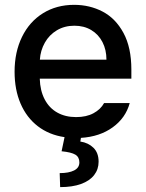

<svg xmlns="http://www.w3.org/2000/svg" viewBox="-20 -557 601 790"><path d="M285.2 -537.1Q349.1 -537.1 402.3 -509.3Q455.6 -481.4 488 -421.6Q520.5 -361.8 520.5 -270.5V-233.4H143.6Q145 -184.1 163.8 -148.2Q182.6 -112.3 215.8 -93.8Q249 -75.2 293 -75.2Q335.4 -75.2 364.7 -91.1Q394 -106.9 408.2 -132.8H513.7Q497.1 -71.8 443.8 -33.2Q390.6 5.4 313 10.3L310.5 25.4Q343.3 30.3 364.5 51Q385.7 71.8 385.7 108.4Q385.7 139.6 367.4 163.3Q349.1 187 313.5 200Q277.8 212.9 227.5 212.9L225.6 155.3Q263.2 155.3 284.9 144.3Q306.6 133.3 306.6 111.3Q306.6 89.4 290 79.3Q273.4 69.3 233.4 65.4L245.6 7.3Q182.1 -2 135.7 -37.6Q89.4 -73.2 64.7 -130.6Q40 -188 40 -261.7Q40 -342.8 70.6 -405.3Q101.1 -467.8 156.7 -502.4Q212.4 -537.1 285.2 -537.1ZM418 -311.5Q418 -352.1 401.6 -383.8Q385.3 -415.5 355.5 -433.3Q325.7 -451.2 286.1 -451.2Q245.6 -451.2 214.1 -432.4Q182.6 -413.6 164.6 -381.6Q146.5 -349.6 144 -311.5Z"/></svg>

Font: Pretendard JP Medium
Style: Regular
Weight: 500
Designer: Base glyphs from Inter by Rasmus Andersson; Hangeul glyphs from Noto Sans CJK(Source Han Sans) by Jang Soo-young and Kan
Foundry: Kil Hyung-jin
Version: Version 1.309